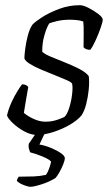

<svg xmlns="http://www.w3.org/2000/svg" viewBox="-20 -520 422 740"><path d="M122 0Q99 0 74 -13.5Q49 -27 30 -45Q11 -63 7 -75Q13 -101 24.5 -126Q36 -151 48 -170Q60 -189 65 -195Q81 -195 89 -185Q86 -168 81 -139.5Q76 -111 72 -85Q87 -72 110 -61.5Q133 -51 155 -51Q178 -51 196.5 -57Q215 -63 228 -69Q239 -79 247 -105Q255 -131 258 -157.5Q261 -184 258 -197Q256 -203 237.5 -211Q219 -219 193 -229.5Q167 -240 140.5 -251Q114 -262 95.5 -273.5Q77 -285 74 -295Q74 -306 77 -330.5Q80 -355 87 -382Q94 -409 105 -425Q115 -436 142 -453.5Q169 -471 207.5 -485.5Q246 -500 288 -500Q301 -500 321.5 -489.5Q342 -479 359 -466Q376 -453 376 -444Q376 -436 368 -413Q360 -390 349 -365.5Q338 -341 328 -328Q310 -328 302 -338Q302 -358 302.5 -389Q303 -420 301 -437Q291 -441 277 -442.5Q263 -444 249 -444Q221 -444 199 -438.5Q177 -433 170 -430Q160 -415 151 -383.5Q142 -352 143 -320Q153 -311 177 -301Q201 -291 230 -279.5Q259 -268 284.5 -255Q310 -242 322 -227Q325 -205 322 -175Q319 -145 312 -118Q305 -91 294 -75Q277 -55 247 -38Q217 -21 183.5 -10.5Q150 0 122 0ZM97 200Q91 200 79 196Q67 192 57 186.5Q47 181 45 176Q46 171 48 168Q50 165 52 161Q84 161 109.5 160Q135 159 157 154Q165 143 170 128Q175 113 177 103Q170 94 143.5 83Q117 72 96 67Q95 63 92 54.5Q89 46 91 34Q103 17 113.5 1Q124 -15 141 -37H167L132 37Q155 41 177.5 50.5Q200 60 215 70.5Q230 81 230 90Q230 97 224 112.5Q218 128 209.5 143Q201 158 194 166Q170 181 140 190.5Q110 200 97 200Z"/></svg>

Font: Texturina Thin
Style: Italic
Weight: 100
Italic angle: -11°
Designer: Guillermo Torres Carreño
Foundry: Omnibus-Type
Version: Version 1.002; ttfautohint (v1.8.3)